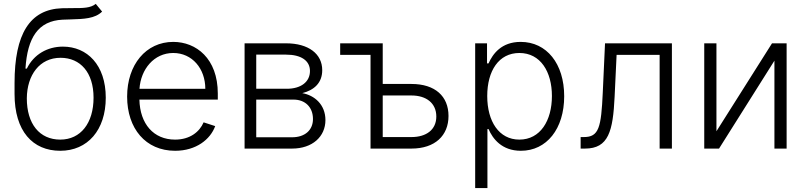

<svg xmlns="http://www.w3.org/2000/svg" viewBox="-20 -770 4180 995"><path d="M476.2 -750C449.6 -728 410.2 -728 358 -728C340.6 -728 321.7 -728 301.5 -727.3C134.2 -721.6 55.4 -594.1 55.4 -339.8V-282.7C55.4 -90.6 149.1 11.4 292.3 11.4C433.9 11.4 528.1 -95.9 528.1 -263.8C528.1 -433.6 431.5 -528.4 306.1 -528.4C226.2 -528.4 155.2 -488.6 119 -414.4H111.9C122.2 -574.6 177.6 -661.9 304.3 -668C318.5 -668.7 332.4 -669 345.9 -669.4C415.1 -671.5 471.6 -673.3 509.2 -709.9ZM292.3 -46.5C184.7 -46.5 119 -128.2 119 -260.3C120 -381.7 185.7 -470.5 293.7 -470.5C396.7 -470.5 464.8 -394.2 464.8 -263.8C464.8 -132.1 398.1 -46.5 292.3 -46.5Z M887.4 11.4C996.8 11.4 1070.3 -47.9 1095.2 -116.5L1035.2 -136C1014.2 -87 964.8 -46.5 887.4 -46.5C775.9 -46.5 705.3 -127.8 702.4 -253.9H1108.7V-285.2C1108.7 -467.3 996.1 -552.9 877.8 -552.9C736.5 -552.9 638.8 -434.7 638.8 -269.5C638.8 -104 734.7 11.4 887.4 11.4ZM702.8 -309.7C709.5 -411.2 778.1 -495.4 877.8 -495.4C975.5 -495.4 1044 -414.8 1044 -309.7Z M1247.5 0H1493.6C1599.4 0 1666.5 -62.5 1666.5 -147.7C1666.5 -228.3 1609.4 -276.3 1546.5 -287.3C1609 -303.3 1649.9 -341.3 1649.9 -406.2C1649.9 -491.1 1578.5 -545.5 1462.4 -545.5H1247.5ZM1307.9 -58.6V-253.9H1500.7C1562.1 -253.9 1601.9 -214.1 1601.9 -153.1C1601.9 -95.5 1560 -58.6 1493.6 -58.6ZM1307.9 -310V-486.9H1462.4C1540.5 -486.9 1586.3 -455.6 1586.3 -402.3C1586.6 -345.9 1539.8 -310 1466.3 -310Z M1963.4 -334.9V-545.5H1742.9V-485.8H1900.2V0H2112.2C2234.7 0 2304.3 -67.8 2304.3 -169C2304.3 -271 2235.1 -334.9 2112.2 -334.9ZM1963.4 -275.2H2112.2C2189.3 -275.2 2241.1 -235.4 2241.1 -166.2C2241.1 -97.7 2189.3 -59.7 2112.2 -59.7H1963.4Z M2442.5 204.5H2506V-101.2H2511.7C2533.4 -51.1 2580.3 11.4 2679.3 11.4C2812.9 11.4 2903.8 -102.3 2903.8 -271.3C2903.8 -439.6 2813.2 -552.9 2678.3 -552.9C2578.1 -552.9 2533.7 -490.4 2511.7 -441.4H2503.9V-545.5H2442.5ZM2505 -272.4C2505 -403.1 2565 -495.4 2671.5 -495.4C2781.2 -495.4 2840.2 -398.1 2840.2 -272.4C2840.2 -145.2 2780.2 -46.5 2671.5 -46.5C2566.1 -46.5 2505 -140.6 2505 -272.4Z M2989 0H3011.7C3134.2 0 3156.6 -91.3 3165.1 -268.8L3175.4 -485.8H3398.4V0H3462V-545.5H3115.4L3103.7 -290.1C3095.5 -109.4 3083.8 -59.7 3006 -59.7H2989Z M3692.8 -89.8V-545.5H3629.6V0H3706.3L3993.3 -455.6V0H4056.5V-545.5H3980.8Z"/></svg>

Font: Karasuma Gothic
Style: Light
Weight: 300
Designer: Rasmus Andersson / Ryoko Nishizuka
Foundry: rsms
Version: Version 1.00